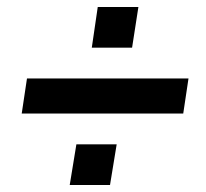

<svg xmlns="http://www.w3.org/2000/svg" viewBox="-20 -560 589 548"><path d="M42 -236 57 -336H518L503 -236ZM179 -32 198 -148H313L294 -32ZM242 -424 259 -540H375L357 -424Z"/></svg>

Font: Nunito Sans 7pt SemiCondensed ExtraBold
Style: Italic
Weight: 800
Width: 4
Italic angle: -9°
Designer: Vernon Adams
Foundry: Vernon Adams
Version: Version 3.101;gftools[0.9.27]